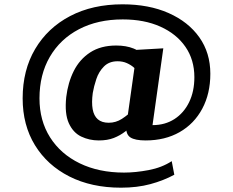

<svg xmlns="http://www.w3.org/2000/svg" viewBox="-20 -704 1080 890"><path d="M548 -684Q670 -684 761.5 -643.5Q853 -603 904 -531Q955 -459 955 -362Q955 -270 917.5 -200Q880 -130 812.5 -91.5Q745 -53 655 -53Q606 -53 584.5 -67Q563 -81 565 -118L615 -473L737 -480L687 -124Q745 -124 788.5 -152Q832 -180 856.5 -230Q881 -280 881 -346Q881 -427 839.5 -487Q798 -547 723.5 -580.5Q649 -614 549 -614Q433 -614 346 -568.5Q259 -523 211 -440.5Q163 -358 163 -248Q163 -145 212 -67.5Q261 10 349.5 53Q438 96 555 96Q608 96 669 84.5Q730 73 776 43L788 106Q738 133 677 149.5Q616 166 541 166Q404 166 301.5 114Q199 62 142 -31Q85 -124 85 -248Q85 -379 143 -477Q201 -575 305 -629.5Q409 -684 548 -684ZM519 -493Q565 -493 599.5 -479Q634 -465 672 -437L620 -368Q614 -379 600.5 -391Q587 -403 568 -411.5Q549 -420 525 -420Q486 -420 462 -396Q438 -372 426.5 -337.5Q415 -303 410 -273Q404 -229 409.5 -198Q415 -167 433.5 -151Q452 -135 484 -135Q517 -135 545 -153Q573 -171 612 -207L613 -139Q587 -115 562 -95.5Q537 -76 507.5 -64.5Q478 -53 438 -53Q394 -53 356.5 -71Q319 -89 299 -133Q279 -177 287 -254Q295 -321 322 -375Q349 -429 398 -461Q447 -493 519 -493Z"/></svg>

Font: Karma Variable Light
Style: Regular
Weight: 300
Designer: Joana Correia
Foundry: Indian Type Foundry
Version: Version 3.000